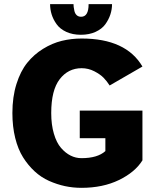

<svg xmlns="http://www.w3.org/2000/svg" viewBox="-20 -891 750 922"><path d="M518 -871Q518 -846 510 -821.5Q502 -797 485.8 -774.5Q469.5 -752 439 -738Q408.5 -724 368.5 -724Q328.5 -724 298.2 -738Q268 -752 251.8 -774.8Q235.5 -797.5 228 -821.8Q220.5 -846 220.5 -871H333Q333 -864 333.8 -857.8Q334.5 -851.5 337.2 -838.8Q340 -826 348.2 -818.2Q356.5 -810.5 369.5 -810.5Q405.5 -810.5 405.5 -871ZM664 -360V-121Q628.5 -64 551.2 -26.5Q474 11 371 11Q330.5 11 292 2.8Q253.5 -5.5 215.8 -22.2Q178 -39 146.5 -68Q115 -97 90.8 -135.5Q66.5 -174 53 -228.5Q39.5 -283 39.5 -348Q39.5 -425.5 59 -487.5Q78.5 -549.5 110.8 -589.5Q143 -629.5 186.8 -656.5Q230.5 -683.5 276.5 -694.8Q322.5 -706 372 -706Q585 -706 664 -571.5L506.5 -480.5Q493.5 -501 477.5 -517.5Q461.5 -534 432.8 -548.8Q404 -563.5 372 -563.5Q307.5 -563.5 266.8 -510.8Q226 -458 226 -348Q226 -292 238.8 -248.8Q251.5 -205.5 273 -180.8Q294.5 -156 319.2 -143.8Q344 -131.5 371 -131.5Q448.5 -131.5 486 -165.5V-227.5H363V-360Z"/></svg>

Font: League Mono ExtraBold
Style: Regular
Weight: 800
Width: 6
Designer: Tyler Finck
Foundry: The League of Moveable Type / Tyler Finck
Version: Version 2.210